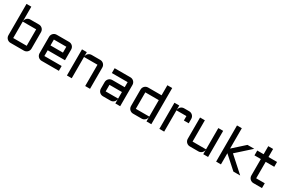

<svg xmlns="http://www.w3.org/2000/svg" viewBox="145 -2015 4973 3310"><g transform="rotate(30 2631.5 -360.0)"><path d="M540 -96.2Q540 -76.2 532.5 -58.6Q524.9 -41 512 -28.1Q499 -15.1 481.4 -7.6Q463.9 0 443.8 0H175.8Q156.2 0 138.7 -7.6Q121.1 -15.1 108.2 -28.1Q95.2 -41 87.6 -58.6Q80.1 -76.2 80.1 -96.2V-720.2H175.8V-428.2Q176.8 -447.3 184.6 -464.1Q192.4 -481 205.3 -493.4Q218.3 -505.9 235.4 -512.9Q252.4 -520 272 -520H443.8Q463.9 -520 481.4 -512.5Q499 -504.9 512 -491.9Q524.9 -479 532.5 -461.4Q540 -443.8 540 -423.8ZM175.8 -423.8V-96.2H443.8V-423.8Z M1140.1 -210.9H795.9V-96.2H1140.1V0H795.9Q776.4 0 758.8 -7.6Q741.2 -15.1 728.3 -28.1Q715.3 -41 707.8 -58.6Q700.2 -76.2 700.2 -96.2V-423.8Q700.2 -443.8 707.8 -461.4Q715.3 -479 728.3 -491.9Q741.2 -504.9 758.8 -512.5Q776.4 -520 795.9 -520H1043.9Q1064 -520 1081.5 -512.5Q1099.1 -504.9 1112.1 -491.9Q1125 -479 1132.6 -461.4Q1140.1 -443.8 1140.1 -423.8ZM795.9 -423.8V-307.1H1043.9V-423.8Z M1760.3 0H1664.1V-423.8H1396V0H1300.3V-520H1396V-428.2Q1397 -447.3 1404.8 -464.1Q1412.6 -481 1425.5 -493.4Q1438.5 -505.9 1455.6 -512.9Q1472.7 -520 1492.2 -520H1664.1Q1684.1 -520 1701.7 -512.5Q1719.2 -504.9 1732.2 -491.9Q1745.1 -479 1752.7 -461.4Q1760.3 -443.8 1760.3 -423.8Z M1920.4 -227.1Q1920.4 -247.1 1928 -264.4Q1935.5 -281.7 1948.5 -294.9Q1961.4 -308.1 1979 -315.7Q1996.6 -323.2 2016.1 -323.2H2264.2V-423.8H1950.2V-520H2264.2Q2284.2 -520 2301.8 -512.5Q2319.3 -504.9 2332.3 -491.9Q2345.2 -479 2352.8 -461.4Q2360.4 -443.8 2360.4 -423.8V0H2264.2V-87.9Q2262.7 -69.8 2254.4 -53.7Q2246.1 -37.6 2233.2 -25.6Q2220.2 -13.7 2203.6 -6.8Q2187 0 2168.5 0H2016.1Q1996.6 0 1979 -7.6Q1961.4 -15.1 1948.5 -28.1Q1935.5 -41 1928 -58.6Q1920.4 -76.2 1920.4 -96.2ZM2016.1 -96.2H2264.2V-227.1H2016.1Z M2520.5 -423.8Q2520.5 -443.8 2528.1 -461.4Q2535.6 -479 2548.6 -491.9Q2561.5 -504.9 2579.1 -512.5Q2596.7 -520 2616.2 -520H2884.3V-720.2H2980.5V0H2884.3V-87.9Q2882.8 -69.8 2874.5 -53.7Q2866.2 -37.6 2853.3 -25.6Q2840.3 -13.7 2823.7 -6.8Q2807.1 0 2788.6 0H2616.2Q2596.7 0 2579.1 -7.6Q2561.5 -15.1 2548.6 -28.1Q2535.6 -41 2528.1 -58.6Q2520.5 -76.2 2520.5 -96.2ZM2616.2 -96.2H2884.3V-423.8H2616.2Z M3236.3 -423.8V0H3140.6V-520H3236.3V-428.2Q3237.3 -447.3 3245.1 -464.1Q3252.9 -481 3265.9 -493.4Q3278.8 -505.9 3295.9 -512.9Q3313 -520 3332.5 -520H3434.6Q3454.6 -520 3471.9 -512.5Q3489.3 -504.9 3502.4 -491.9Q3515.6 -479 3523.2 -461.4Q3530.8 -443.8 3530.8 -423.8V-335.9H3434.6V-423.8Z M3650.4 -520H3746.1V-96.2H4014.2V-520H4110.4V0H4014.2V-87.9Q4012.7 -69.8 4004.4 -53.7Q3996.1 -37.6 3983.2 -25.6Q3970.2 -13.7 3953.6 -6.8Q3937 0 3918.5 0H3746.1Q3726.6 0 3709 -7.6Q3691.4 -15.1 3678.5 -28.1Q3665.5 -41 3658 -58.6Q3650.4 -76.2 3650.4 -96.2Z M4614.3 0 4366.2 -222.2V0H4270.5V-720.2H4366.2V-314.9L4594.2 -520H4729.5L4450.2 -269L4749.5 0Z M4789.1 -520H4916V-680.2H5012.2V-520H5183.1V-423.8H5012.2V-96.2H5183.1V0H5012.2Q4992.7 0 4975.1 -7.6Q4957.5 -15.1 4944.3 -28.1Q4931.2 -41 4923.6 -58.6Q4916 -76.2 4916 -96.2V-423.8H4789.1Z"/></g></svg>

Font: Aldrich
Style: Regular
Weight: 400
Designer: Matthew Desmond
Foundry: Matthew Desmond
Version: Version 1.002 2011